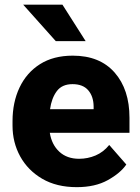

<svg xmlns="http://www.w3.org/2000/svg" viewBox="-20 -770 582 800"><path d="M299.8 9.8Q215.8 9.8 156 -25.1Q96.2 -60.1 64.2 -118.2Q32.2 -176.3 32.2 -246.6V-265.1Q32.2 -343.8 61.5 -405.5Q90.8 -467.3 146.7 -502.7Q202.6 -538.1 283.2 -538.1Q396 -538.1 457.8 -467.5Q519.5 -397 519.5 -279.3V-216.8H187.5Q195.3 -167.5 227.1 -137.9Q258.8 -108.4 309.6 -108.4Q345.7 -108.4 378.4 -122.3Q411.1 -136.2 435.1 -166L506.3 -84.5Q481.9 -48.8 429.2 -19.5Q376.5 9.8 299.8 9.8ZM282.2 -419.4Q238.3 -419.4 216.6 -390.1Q194.8 -360.8 188.5 -314.9H370.1V-326.7Q369.6 -368.2 347.7 -393.8Q325.7 -419.4 282.2 -419.4ZM240.2 -750.5 336.9 -598.6H212.4L76.7 -750.5Z"/></svg>

Font: Vazirmatn FD ExtraBold
Style: Regular
Weight: 800
Designer: Saber Rastikerdar
Foundry: Saber Rastikerdar
Version: Version 33.003